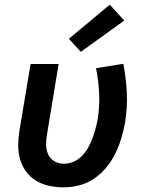

<svg xmlns="http://www.w3.org/2000/svg" viewBox="-20 -794 640 822"><path d="M252 8Q220 8 190 1.5Q160 -5 135 -20Q110 -35 92.5 -58.5Q75 -82 66.5 -110.5Q58 -139 58 -170.5Q58 -202 63 -233L111 -520H231L181 -217Q177 -195 177.5 -173Q178 -151 186.5 -132.5Q195 -114 213 -103.5Q231 -93 253 -93Q274 -93 294.5 -101.5Q315 -110 330.5 -126Q346 -142 357 -161.5Q368 -181 375.5 -201Q383 -221 388.5 -241.5Q394 -262 398 -282Q407 -338 404.5 -393.5Q402 -449 391 -502L508 -521Q520 -460 523 -396Q526 -332 515 -267Q509 -234 499 -201Q489 -168 473.5 -136.5Q458 -105 435 -77Q412 -49 382.5 -29Q353 -9 319 -0.5Q285 8 252 8ZM326 -572 275 -628 450 -774 512 -706Z"/></svg>

Font: Iosevka SS04 Extended Oblique
Style: Bold
Weight: 700
Width: 7
Italic angle: -9°
Monospace: yes
Designer: Belleve Invis
Foundry: Belleve Invis
Version: Version 19.0.0; ttfautohint (v1.8.4)